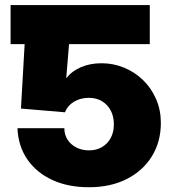

<svg xmlns="http://www.w3.org/2000/svg" viewBox="-20 -748 698 778"><path d="M180.2 -727.5V-569.3H22.9V-727.5ZM339.8 10.7Q255.9 10.7 191.9 -18.8Q127.9 -48.3 90.8 -102.1Q53.7 -155.8 50.8 -228.5H240.7Q240.7 -202.1 253.9 -181.9Q267.1 -161.6 289.8 -150.1Q312.5 -138.7 340.3 -138.7Q370.6 -138.7 393.1 -151.9Q415.5 -165 428.5 -188.7Q441.4 -212.4 441.4 -244.1Q441.4 -276.4 428.5 -300.5Q415.5 -324.7 392.8 -338.1Q370.1 -351.6 340.3 -351.6Q305.7 -351.6 279.5 -335.7Q253.4 -319.8 243.2 -293L64.9 -308.1L88.9 -727.5H586.9V-569.3H259.8L248.5 -432.6H250.5Q271 -460 308.1 -475.8Q345.2 -491.7 391.6 -491.7Q439.9 -491.7 483.4 -473.6Q526.9 -455.6 560.3 -422.9Q593.8 -390.1 612.8 -345.9Q631.8 -301.8 631.8 -250Q631.8 -173.8 595.7 -115Q559.6 -56.2 493.9 -22.7Q428.2 10.7 339.8 10.7Z"/></svg>

Font: Inter 24pt Black
Style: Regular
Weight: 900
Designer: Rasmus Andersson
Foundry: rsms
Version: Version 4.001;git-66647c0bb